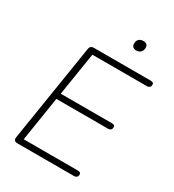

<svg xmlns="http://www.w3.org/2000/svg" viewBox="-208 -1001 1014 1119"><g transform="rotate(30 298.5 -442.0)"><path d="M85 0Q72 0 66 -7Q60 -14 62 -27L166 -682Q168 -694 175 -699.5Q182 -705 193 -705H576Q586 -705 591.5 -701.5Q597 -698 597 -690Q597 -677 590 -671.5Q583 -666 574 -666H206L160 -377H504Q514 -377 519.5 -373.5Q525 -370 525 -362Q525 -349 518 -343.5Q511 -338 502 -338H153L106 -39H470Q480 -39 485.5 -35.5Q491 -32 491 -24Q491 -11 484 -5.5Q477 0 468 0ZM414 -815Q400 -815 392 -822.5Q384 -830 384 -843Q384 -864 395 -874Q406 -884 425 -884Q439 -884 447 -877Q455 -870 455 -856Q455 -837 444 -826Q433 -815 414 -815Z"/></g></svg>

Font: Nunito ExtraLight
Style: Italic
Weight: 200
Italic angle: -9°
Designer: Vernon Adams
Foundry: Vernon Adams
Version: Version 3.602